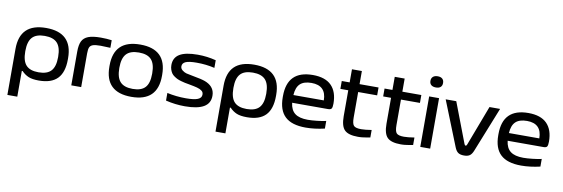

<svg xmlns="http://www.w3.org/2000/svg" viewBox="-61 -1190 5489 1873"><g transform="rotate(10 2683.5 -254.0)"><path d="M570.8 -244.1Q570.8 -115.2 510.7 -53.2Q450.7 8.8 326.2 8.8Q262.2 8.8 224.6 -6.8Q187 -22.5 155.8 -55.2H147.9V200.2H49.8V-255.9Q49.8 -508.8 310.1 -508.8Q570.8 -508.8 570.8 -255.9ZM147.9 -247.1Q147.9 -154.3 186.5 -112.1Q225.1 -69.8 310.1 -69.8Q395.5 -69.8 434.3 -112.3Q473.1 -154.8 473.1 -247.1V-252.9Q473.1 -345.2 434.3 -387.7Q395.5 -430.2 310.1 -430.2Q225.1 -430.2 186.5 -387.9Q147.9 -345.7 147.9 -252.9Z M862.3 -430.2Q811 -430.2 786.9 -421.9Q762.7 -413.6 754.2 -394.3Q745.6 -375 745.6 -334V0H647.5V-334Q647.5 -400.9 665.5 -437.7Q683.6 -474.6 727.5 -491.7Q771.5 -508.8 851.6 -508.8Q910.2 -508.8 959.5 -502V-426.8Q901.4 -430.2 862.3 -430.2Z M981.9 -255.9Q981.9 -508.8 1242.7 -508.8Q1502.9 -508.8 1502.9 -255.9V-244.1Q1502.9 8.8 1242.7 8.8Q981.9 8.8 981.9 -244.1ZM1079.6 -247.1Q1079.6 -154.8 1118.4 -112.3Q1157.2 -69.8 1242.7 -69.8Q1327.6 -69.8 1366.2 -112.1Q1404.8 -154.3 1404.8 -247.1V-252.9Q1404.8 -345.7 1366.2 -387.9Q1327.6 -430.2 1242.7 -430.2Q1157.2 -430.2 1118.4 -387.7Q1079.6 -345.2 1079.6 -252.9Z M1788.6 -207Q1783.2 -208 1772.9 -210Q1748 -214.4 1734.6 -217Q1721.2 -219.7 1697 -226.6Q1672.9 -233.4 1658.7 -240Q1644.5 -246.6 1626.5 -258.8Q1608.4 -271 1598.6 -285.2Q1588.9 -299.3 1581.8 -319.8Q1574.7 -340.3 1574.7 -365.2Q1574.7 -438.5 1632.8 -473.6Q1690.9 -508.8 1811.5 -508.8Q1904.8 -508.8 1992.7 -485.8V-410.2Q1908.7 -430.2 1815.4 -430.2Q1737.8 -430.2 1705.3 -415.5Q1672.9 -400.9 1672.9 -370.1Q1672.9 -346.2 1693.6 -330.6Q1714.4 -314.9 1733.6 -309.8Q1752.9 -304.7 1794.4 -297.4Q1799.3 -296.4 1801.8 -295.9Q1887.7 -280.8 1922.9 -267.6Q2009.8 -234.9 2020 -160.2Q2021.5 -149.4 2021.5 -138.2Q2021.5 -63 1959.2 -27.1Q1897 8.8 1773.4 8.8Q1677.7 8.8 1583.5 -14.2V-89.8Q1673.3 -69.8 1768.6 -69.8Q1850.6 -69.8 1887.2 -85Q1923.8 -100.1 1923.8 -132.8Q1923.8 -144.5 1919.9 -153.8Q1916 -163.1 1906.2 -170.2Q1896.5 -177.2 1887 -182.1Q1877.4 -187 1859.1 -191.9Q1840.8 -196.8 1827.1 -199.5Q1813.5 -202.1 1788.6 -207Z M2632.3 -244.1Q2632.3 -115.2 2572.3 -53.2Q2512.2 8.8 2387.7 8.8Q2323.7 8.8 2286.1 -6.8Q2248.5 -22.5 2217.3 -55.2H2209.5V200.2H2111.3V-255.9Q2111.3 -508.8 2371.6 -508.8Q2632.3 -508.8 2632.3 -255.9ZM2209.5 -247.1Q2209.5 -154.3 2248 -112.1Q2286.6 -69.8 2371.6 -69.8Q2457 -69.8 2495.8 -112.3Q2534.7 -154.8 2534.7 -247.1V-252.9Q2534.7 -345.2 2495.8 -387.7Q2457 -430.2 2371.6 -430.2Q2286.6 -430.2 2248 -387.9Q2209.5 -345.7 2209.5 -252.9Z M3197.3 -268.1Q3197.3 -232.4 3189 -219.7Q3180.7 -207 3154.3 -207H2798.8Q2807.1 -135.3 2850.1 -102.5Q2893.1 -69.8 2977.1 -69.8Q3015.6 -69.8 3068.1 -75.7Q3120.6 -81.5 3157.2 -89.8V-14.2Q3058.6 8.8 2969.2 8.8Q2831.5 8.8 2765.4 -53.5Q2699.2 -115.7 2699.2 -244.1V-255.9Q2699.2 -508.8 2952.1 -508.8Q3074.7 -508.8 3136 -447Q3197.3 -385.3 3197.3 -268.1ZM2797.9 -283.2H3099.1Q3097.7 -430.2 2952.1 -430.2Q2877 -430.2 2839.8 -395Q2802.7 -359.9 2797.9 -283.2Z M3505.9 -69.8Q3545.9 -69.8 3608.9 -80.1V-5.9Q3600.6 -4.4 3584.7 -1.7Q3568.8 1 3562.5 2Q3556.2 2.9 3544.4 4.6Q3532.7 6.3 3525.1 7.1Q3517.6 7.8 3507.8 8.3Q3498 8.8 3487.8 8.8Q3393.1 8.8 3355 -29.1Q3316.9 -66.9 3316.9 -165V-421.9H3238.8V-500H3316.9V-629.9H3415V-500H3603V-421.9H3415V-168.9Q3415 -108.4 3432.9 -89.1Q3450.7 -69.8 3505.9 -69.8Z M3929.7 -69.8Q3969.7 -69.8 4032.7 -80.1V-5.9Q4024.4 -4.4 4008.5 -1.7Q3992.7 1 3986.3 2Q3980 2.9 3968.3 4.6Q3956.5 6.3 3949 7.1Q3941.4 7.8 3931.6 8.3Q3921.9 8.8 3911.6 8.8Q3816.9 8.8 3778.8 -29.1Q3740.7 -66.9 3740.7 -165V-421.9H3662.6V-500H3740.7V-629.9H3838.9V-500H4026.9V-421.9H3838.9V-168.9Q3838.9 -108.4 3856.7 -89.1Q3874.5 -69.8 3929.7 -69.8Z M4104.5 -500H4202.6V0H4104.5ZM4090.3 -650.9V-652.8Q4090.3 -678.7 4106.9 -693.4Q4123.5 -708 4153.8 -708Q4183.6 -708 4199.5 -693.4Q4215.3 -678.7 4215.3 -652.8V-650.9Q4215.3 -625.5 4199.5 -611.3Q4183.6 -597.2 4153.8 -597.2Q4123.5 -597.2 4106.9 -611.3Q4090.3 -625.5 4090.3 -650.9Z M4268.1 -500H4373L4524.9 -102.1Q4530.3 -88.9 4538.1 -88.9Q4546.9 -88.9 4551.3 -102.1L4702.1 -500H4807.1L4629.9 -56.2Q4615.7 -20 4595.5 -5.6Q4575.2 8.8 4538.1 8.8Q4501 8.8 4480.2 -5.6Q4459.5 -20 4445.3 -56.2Z M5332 -268.1Q5332 -232.4 5323.7 -219.7Q5315.4 -207 5289.1 -207H4933.6Q4941.9 -135.3 4984.9 -102.5Q5027.8 -69.8 5111.8 -69.8Q5150.4 -69.8 5202.9 -75.7Q5255.4 -81.5 5292 -89.8V-14.2Q5193.4 8.8 5104 8.8Q4966.3 8.8 4900.1 -53.5Q4834 -115.7 4834 -244.1V-255.9Q4834 -508.8 5086.9 -508.8Q5209.5 -508.8 5270.8 -447Q5332 -385.3 5332 -268.1ZM4932.6 -283.2H5233.9Q5232.4 -430.2 5086.9 -430.2Q5011.7 -430.2 4974.6 -395Q4937.5 -359.9 4932.6 -283.2Z"/></g></svg>

Font: LT Wave
Style: Regular
Weight: 400
Designer: Daniel Lyons
Version: Version 2.5 (Glyphs App)